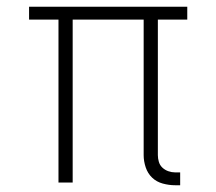

<svg xmlns="http://www.w3.org/2000/svg" viewBox="-20 -540 640 568"><path d="M498 8Q480 8 461.5 3Q443 -2 430 -14.5Q417 -27 411 -45Q405 -63 405 -81V-482H195V0H153V-482H66V-520H534V-482H447V-81Q447 -71 450 -61Q453 -51 460.5 -44Q468 -37 478 -33.5Q488 -30 498 -30H513V8Z"/></svg>

Font: Iosevka SS04 XLt Ex
Style: Regular
Weight: 200
Width: 7
Monospace: yes
Designer: Belleve Invis
Foundry: Belleve Invis
Version: Version 19.0.0; ttfautohint (v1.8.4)